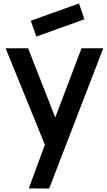

<svg xmlns="http://www.w3.org/2000/svg" viewBox="-20 -842 622 1112"><path d="M468.8 -730.2 437.5 -821.9 158.3 -721.9 190.6 -630.2ZM452.1 -562.5 300 -161.5 142.7 -562.5H12.5L239.6 -4.2L238.5 0L146.9 249L264.6 250L578.1 -562.5Z"/></svg>

Font: Manrope3 Bold
Style: Regular
Weight: 700
Designer: Mikhail Sharanda
Foundry: Mikhail Sharanda
Version: Version 3.000;PS 003.000;hotconv 1.0.88;makeotf.lib2.5.64775